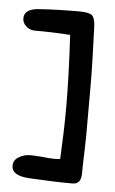

<svg xmlns="http://www.w3.org/2000/svg" viewBox="-46 -602 386 643"><g transform="rotate(5 147.0 -281.0)"><path d="M222 7Q185 7 148.5 5.5Q112 4 75 2Q17 -2 17 -34Q17 -55 36 -65Q52 -75 74 -75Q81 -75 90.5 -74.5Q100 -74 113 -73Q139 -70 151 -70Q156 -70 161.5 -70Q167 -70 174 -71Q176 -114 177.5 -157Q179 -200 179 -245Q179 -297 177 -357.5Q175 -418 171 -488Q142 -490 112.5 -491Q83 -492 51 -492Q36 -492 23 -503Q10 -514 10 -530Q10 -562 61 -565Q90 -567 123 -568Q156 -569 194 -569Q228 -569 238 -560Q248 -551 249 -521Q251 -467 252.5 -418Q254 -369 254 -323V-189Q254 -176 254 -156Q254 -136 253 -110Q252 -83 251.5 -63Q251 -43 251 -29Q251 7 222 7Z"/></g></svg>

Font: Dongol
Style: Regular
Weight: 400
Designer: Abdo Mohamed and Ibrahim Hamdi
Foundry: Protype Foundry
Version: Version 1.000;hotconv 1.0.109;makeotfexe 2.5.65596